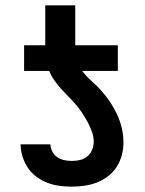

<svg xmlns="http://www.w3.org/2000/svg" viewBox="-20 -689 540 717"><path d="M248 8Q225 8 202 5Q179 2 157 -6.5Q135 -15 116 -29Q97 -43 84 -62.5Q71 -82 64 -104.5Q57 -127 57 -150H168Q169 -136 175.5 -123Q182 -110 194 -102Q206 -94 220 -91Q234 -88 248 -88Q264 -88 279 -91.5Q294 -95 306 -105Q318 -115 324 -129.5Q330 -144 330 -159Q330 -179 323 -198Q316 -217 306.5 -234.5Q297 -252 286 -268.5Q275 -285 262 -300Q249 -315 235 -329Q221 -343 207.5 -358Q194 -373 182.5 -389.5Q171 -406 164 -424H70V-520H149V-669H261V-520H420V-424H287Q303 -403 323 -385.5Q343 -368 360.5 -348Q378 -328 392.5 -306Q407 -284 418 -260Q429 -236 435 -210Q441 -184 441 -157Q441 -133 435 -110Q429 -87 416 -66.5Q403 -46 383.5 -31Q364 -16 342 -7.5Q320 1 296 4.5Q272 8 248 8Z"/></svg>

Font: Iosevka SS04
Style: Bold
Weight: 700
Monospace: yes
Designer: Belleve Invis
Foundry: Belleve Invis
Version: Version 19.0.0; ttfautohint (v1.8.4)